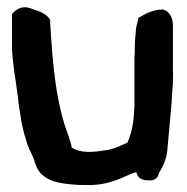

<svg xmlns="http://www.w3.org/2000/svg" viewBox="-20 -522 530 544"><path d="M14 -381C16 -346 23 -301 28 -267C30 -252 32 -240 32 -235V-233C38 -197 41 -164 53 -129C59 -101 76 -78 79 -61V-60L80 -59C96 -4 158 -1 204 2H205C216 2 228 3 243 2C308 0 357 -38 367 -33C372 -9 397 -11 407 -11C416 -11 428 -17 430 -31C441 -48 452 -72 454 -96L466 -228L467 -247L470 -289V-307C471 -319 469 -328 470 -335V-448C470 -464 466 -487 443 -495H439C411 -494 390 -482 372 -471C371 -461 366 -450 365 -437V-435C365 -431 362 -409 362 -394C362 -380 362 -368 361 -359V-222C359 -180 355 -149 341 -118C321 -109 300 -98 277 -96H276C243 -90 207 -88 183 -104C182 -113 179 -123 176 -130L175 -131V-135L174 -137C139 -229 129 -335 122 -462V-466L119 -470C107 -488 77 -494 65 -499C43 -507 24 -495 14 -482Z"/></svg>

Font: Vapor
Style: ExBd
Weight: 800
Foundry: Cannot Into Space Fonts
Version: Version 0.179